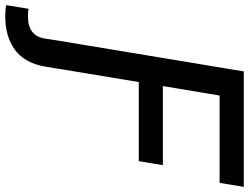

<svg xmlns="http://www.w3.org/2000/svg" viewBox="-227 -636 972 750"><g transform="rotate(90 259.0 -261.0)"><path d="M42.3 0 163 -727.3H614L598.4 -632.8H257.1L220.2 -411.2H529.1L513.5 -317.1H204.5L152 0H152.3L143.8 50.1Q137.1 90.2 119.5 120.4Q101.9 150.6 75.8 168.7Q49.7 186.8 17.6 195.7Q-14.6 204.5 -52.9 204.5Q-81 204.5 -95.9 200.6L-81.7 113.6Q-71 115.8 -51.5 115.8Q24.5 115.8 34.8 49Z"/></g></svg>

Font: Karasuma Gothic
Style: Medium Italic
Weight: 500
Italic angle: 9.39998°
Designer: Rasmus Andersson / Ryoko Nishizuka
Foundry: Genbu
Version: Version 1.00